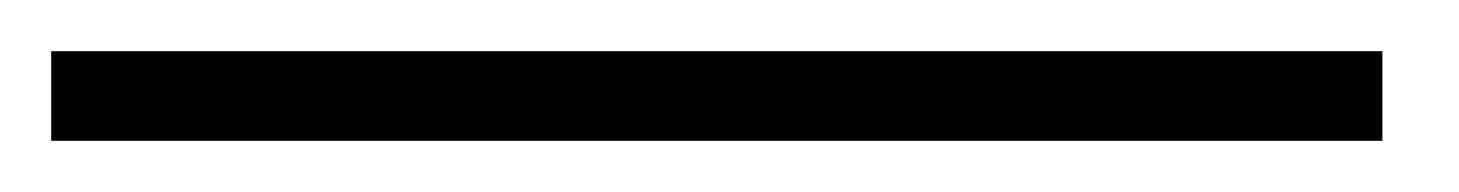

<svg xmlns="http://www.w3.org/2000/svg" viewBox="-20 -861 570 75"><path d="M0 -841V-806H520V-841Z"/></svg>

Font: Sprat Extended
Style: Regular
Weight: 400
Width: 9
Designer: Ethan Nakache
Foundry: Collletttivo
Version: Version 2.000;Glyphs 3.2 (3217)